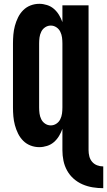

<svg xmlns="http://www.w3.org/2000/svg" viewBox="-20 -763 561 1006"><path d="M521 223Q493 223 465.5 218.5Q438 214 412.5 203Q387 192 366 173.5Q345 155 331.5 130.5Q318 106 312.5 79Q307 52 307 24V-88Q300 -68 289 -50Q278 -32 262.5 -18.5Q247 -5 226.5 1.5Q206 8 186 8Q162 8 140 -0.5Q118 -9 101.5 -25.5Q85 -42 74.5 -63.5Q64 -85 58 -107.5Q52 -130 50 -153.5Q48 -177 48 -200V-535Q48 -558 50 -581.5Q52 -605 58 -627.5Q64 -650 74.5 -671.5Q85 -693 101.5 -709.5Q118 -726 140 -734.5Q162 -743 186 -743Q206 -743 226.5 -736.5Q247 -730 262.5 -716.5Q278 -703 289 -685Q300 -667 307 -647V-735H444V24Q444 40 448 56Q452 72 462.5 84.5Q473 97 488.5 103Q504 109 521 109ZM246 -106Q262 -106 275.5 -115Q289 -124 296 -138.5Q303 -153 305 -168.5Q307 -184 307 -200V-535Q307 -551 305 -566.5Q303 -582 296 -596.5Q289 -611 275.5 -620Q262 -629 246 -629Q230 -629 216.5 -620Q203 -611 196 -596.5Q189 -582 187 -566.5Q185 -551 185 -535V-200Q185 -184 187 -168.5Q189 -153 196 -138.5Q203 -124 216.5 -115Q230 -106 246 -106Z"/></svg>

Font: Iosevka Term Curly Heavy
Style: Regular
Weight: 900
Designer: Belleve Invis
Foundry: Belleve Invis
Version: Version 32.3.0